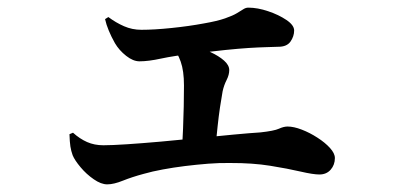

<svg xmlns="http://www.w3.org/2000/svg" viewBox="-20 -509 1040 500"><path d="M704.4 -387.2Q692.4 -386.6 673.3 -386.2Q654.3 -385.7 628.1 -384.1Q602 -382.4 567.5 -378.9Q533.1 -375.4 489.4 -370.2Q432.7 -363.7 399.6 -356.5Q366.6 -349.3 343.3 -349.3Q326.6 -349.3 308.5 -363.6Q290.3 -377.9 279.3 -396.6Q269.8 -413.4 263.3 -429.2Q256.7 -445 253.6 -459.2L262.2 -464.6Q281.7 -450 303 -440.7Q324.2 -431.4 348.2 -431.4Q381.8 -431.4 426.8 -436.1Q471.8 -440.7 510.9 -448Q545.6 -454 566.2 -461.2Q586.8 -468.4 597.5 -475Q608.3 -481.6 614.2 -485.3Q620.2 -489.1 626.7 -489.1Q650.7 -489.1 678.2 -479.8Q705.8 -470.6 725.9 -457Q746 -443.4 746 -429.6Q746 -414.3 736.4 -400.6Q726.7 -387 704.4 -387.2ZM433.8 -400.8Q456.3 -397.5 481.1 -390.6Q505.9 -383.6 527.9 -373.4Q549.8 -363.3 563.4 -351.3Q577 -339.3 577 -326.4Q577 -314.2 570.1 -300.6Q563.2 -287.1 559.7 -271.1Q556.3 -252.4 552.9 -229.4Q549.5 -206.4 546.7 -180.1Q543.8 -153.9 541.4 -124.4L453.6 -120.5Q455.6 -145.6 456.7 -174.2Q457.8 -202.9 458.5 -232Q459.1 -261 459.1 -286.3Q459.1 -324.5 450.6 -348.4Q442.2 -372.2 427.4 -390ZM160.9 -159.5 170.1 -163.4Q187.6 -147.6 206.8 -139.1Q225.9 -130.7 249.2 -130.7Q270.9 -130.7 310.4 -133.3Q349.8 -135.9 398.5 -140.2Q447.2 -144.5 496.3 -149.5Q545.4 -154.5 588.1 -158.5Q630.8 -162.5 658.1 -164.2Q693.8 -168.1 706.3 -173.8Q718.9 -179.5 728.8 -179.5Q744.9 -179.5 765.7 -171.5Q786.6 -163.5 806.5 -150.6Q826.5 -137.8 839.3 -123.7Q852.1 -109.6 852.1 -97.4Q852.1 -79.6 841.1 -67.1Q830.1 -54.6 811.8 -54.6Q795.5 -54.6 762.7 -62.2Q729.8 -69.9 683.8 -77.3Q637.8 -84.7 580.3 -84.5Q552.2 -85.1 522.2 -82.7Q492.1 -80.3 461.8 -76.6Q431.4 -72.8 404 -67.7Q376.7 -62.7 354 -56.2Q324.2 -48.2 300.2 -38.6Q276.2 -28.9 259.3 -28.9Q243.2 -28.9 224.1 -42.2Q204.9 -55.4 189.8 -73.5Q174.6 -91.6 169.2 -104.7Q165.2 -115.6 163.3 -127.7Q161.5 -139.7 160.9 -159.5Z"/></svg>

Font: Noto Serif SC
Style: Regular
Weight: 200
Designer: Ryoko NISHIZUKA 西塚涼子 (kana & ideographs); Frank Grießhammer (Latin, Greek & Cyrillic); Wenlong ZHANG 张文龙 (bopomofo); San
Foundry: Adobe
Version: Version 2.001;hotconv 1.1.0;makeotfexe 2.6.0